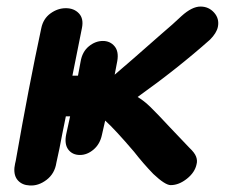

<svg xmlns="http://www.w3.org/2000/svg" viewBox="-20 -562 686 586"><path d="M70 4Q97 6 122 -13Q147 -32 152 -65Q162 -109 170 -153L181 -207H194L182 -152Q176 -122 188.5 -105.5Q201 -89 224 -89Q246 -89 265.5 -105.5Q285 -122 291 -150L301 -194Q331 -167 389 -99Q417 -63 448 -31Q484 3 501 3Q526 3 550.5 -16.5Q575 -36 580 -61Q583 -72 578.5 -84Q574 -96 558 -111L499 -173Q460 -215 439.5 -235Q419 -255 400 -266Q522 -353 621 -441Q641 -461 645 -480Q650 -505 633.5 -523.5Q617 -542 592 -542Q566 -542 534 -513Q510 -490 470 -456Q430 -421 388 -384L330 -334L338 -376Q343 -405 329.5 -421Q316 -437 294 -437Q271 -437 251 -420.5Q231 -404 226 -374L218 -331H201Q208 -367 230 -476Q236 -505 221 -521Q206 -537 181 -537Q156 -537 134 -521Q112 -505 106 -476Q68 -299 28 -71Q26 -64 24 -50Q22 -25 35 -11Q48 3 70 4Z"/></svg>

Font: Balsamiq Sans
Style: Bold Italic
Weight: 700
Italic angle: -12°
Designer: Michael Angeles
Foundry: Balsamiq SRL
Version: Version 1.020; ttfautohint (v1.8.4.7-5d5b);gftools[0.9.26]